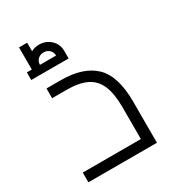

<svg xmlns="http://www.w3.org/2000/svg" viewBox="-180 -840 845 939"><g transform="rotate(-30 242.5 -370.5)"><path d="M427 -232V0H40V-55H368V-232Q368 -311 348.5 -357Q329 -403 286.5 -424Q244 -445 173 -445H92V-500H173Q299 -500 363 -438.5Q427 -377 427 -232ZM259 -616V-573H48V-616H76V-741H122V-693Q142 -704 167 -704Q205 -704 232 -679Q259 -654 259 -616ZM213 -616Q213 -635 200 -647.5Q187 -660 167 -660Q148 -660 135 -647.5Q122 -635 122 -616Z"/></g></svg>

Font: Cairo Light
Style: Regular
Weight: 300
Designer: Mohamed Gaber, Accademia di Belle Arti di Urbino and others
Foundry: Kief Type Foundry, Accademia di Belle Arti di Urbino and others
Version: Version 3.011